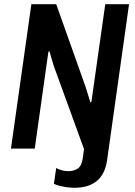

<svg xmlns="http://www.w3.org/2000/svg" viewBox="-20 -706 640 912"><path d="M333 186Q318 186 299.5 183.5Q281 181 264.5 177Q248 173 236 167L247 92Q258 99 274.5 103Q291 107 307 107Q328 107 348 95.5Q368 84 374 41L379 2L235 -394L215 -462L210 -461L145 0H32L129 -686H247L385 -298L409 -221H414L480 -686H593L489 53Q471 186 333 186Z"/></svg>

Font: Chivo Mono Medium
Style: Italic
Weight: 500
Italic angle: -8.05°
Monospace: yes
Designer: Hector Gatti
Foundry: Omnibus-Type
Version: Version 1.008